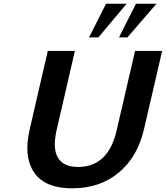

<svg xmlns="http://www.w3.org/2000/svg" viewBox="-20 -995 888 1028"><path d="M817.9 -975.1 662.1 -794.9H617.2L708 -975.1ZM658.2 -975.1 506.8 -794.9H457L547.9 -975.1ZM750 -298.8V-299.8Q715.8 -153.8 615.2 -70.3Q514.6 13.2 367.2 13.2Q252.9 13.2 193.8 -37.1Q134.8 -87.4 127 -179.2Q123 -230 138.2 -298.8L235.8 -722.2H380.9L283.2 -298.8Q260.7 -200.7 290 -150.9Q319.3 -101.1 397.9 -101.1Q560.5 -101.1 605 -298.8L703.1 -722.2H848.1Z"/></svg>

Font: Perun
Style: Bold Italic
Weight: 700
Italic angle: -12°
Foundry: Copyright (c) Stefan Peev, Context Ltd, 2016
Version: Version 001.000